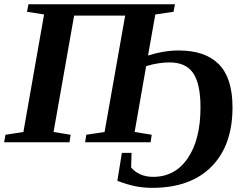

<svg xmlns="http://www.w3.org/2000/svg" viewBox="-27 -675 1176 911"><path d="M-7.3 0 -1 -35.6 84 -48.8 182.1 -606.4 101.1 -619.1 107.9 -654.8H803.2L796.4 -619.1L710 -606.4L675.3 -411.6Q750.5 -435.5 820.3 -435.5Q947.3 -435.5 1011.7 -369.9Q1076.2 -304.2 1076.2 -165.5Q1076.2 15.1 976.3 115.7Q876.5 216.3 695.8 216.3Q656.2 216.3 619.4 209.5Q582.5 202.6 529.8 183.1L551.3 50.3H597.2L595.2 120.1Q634.3 164.1 699.2 164.1Q804.2 164.1 864.3 75.2Q924.3 -13.7 924.3 -165.5Q924.3 -277.3 889.6 -328.1Q855 -378.9 776.9 -378.9Q725.6 -378.9 666.5 -361.3L611.8 -48.8L692.9 -35.6L687.5 0H377L382.3 -35.6L469.2 -48.8L566.9 -601.1H324.7L227.1 -48.8L308.1 -35.6L302.7 0Z"/></svg>

Font: Tinos
Style: Bold Italic
Weight: 700
Italic angle: -16.333°
Designer: Steve Matteson
Foundry: Monotype Imaging Inc.
Version: Version 1.23